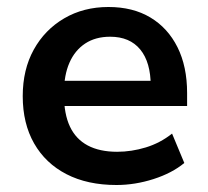

<svg xmlns="http://www.w3.org/2000/svg" viewBox="-20 -519 596 549"><path d="M313 10Q230 10 170 -21Q110 -52 77.5 -109Q45 -166 45 -244Q45 -320 76.5 -377Q108 -434 163.5 -466.5Q219 -499 290 -499Q360 -499 410 -469Q460 -439 487.5 -384Q515 -329 515 -253V-216H146V-288H427L411 -273Q411 -341 381 -377.5Q351 -414 295 -414Q253 -414 223.5 -394.5Q194 -375 178.5 -339.5Q163 -304 163 -255V-248Q163 -193 180 -157Q197 -121 231 -103Q265 -85 315 -85Q356 -85 397 -97.5Q438 -110 472 -137L507 -53Q472 -24 419 -7Q366 10 313 10Z"/></svg>

Font: Nunito Sans 12pt ExtraLight
Style: Regular
Weight: 200
Designer: Vernon Adams
Foundry: Vernon Adams
Version: Version 3.101;gftools[0.9.27]